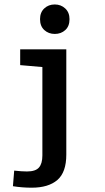

<svg xmlns="http://www.w3.org/2000/svg" viewBox="-20 -663 478 878"><path d="M125 195.3Q81.1 195.3 39.1 188.5L44.9 117.2Q80.1 121.1 103.5 121.1Q142.6 121.1 158.2 103Q173.8 85 173.8 47.9V-356.4L72.3 -365.2V-437.5H283.2V43.9Q283.2 125 242.2 160.2Q201.2 195.3 125 195.3ZM230.3 -642.6Q258.8 -642.6 278.3 -624.3Q297.9 -606 297.9 -575.2Q297.9 -543.2 278.5 -525.5Q259.1 -507.8 230.6 -507.8Q202.1 -507.8 182.6 -525.6Q163.1 -543.4 163.1 -575.5Q163.1 -606.4 182.5 -624.5Q201.8 -642.6 230.3 -642.6Z"/></svg>

Font: Sudo Var
Style: Regular
Weight: 400
Monospace: yes
Designer: Jens Kutilek
Foundry: Jens Kutilek
Version: Version 0.065;FEAKit 1.0